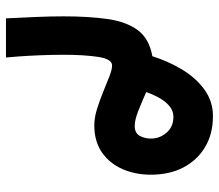

<svg xmlns="http://www.w3.org/2000/svg" viewBox="-66 -374 750 659"><g transform="rotate(90 309.5 -44.0)"><path d="M172.4 -191.4Q189.5 -245.6 218 -293.2Q246.6 -340.8 286.9 -370.1Q327.1 -399.4 378.4 -399.4Q438.5 -399.4 483.6 -372.8Q528.8 -346.2 554 -298.3Q579.1 -250.5 579.1 -186Q579.1 -133.3 560.1 -89.4Q541 -45.4 503.2 -18.8Q465.3 7.8 409.7 7.8Q383.3 7.8 353.5 -1.5Q323.7 -10.7 294.7 -22.7Q265.6 -34.7 241.9 -43.9Q218.3 -53.2 204.1 -53.2Q182.1 -53.2 174.8 -5.4Q167.5 42.5 167.5 113.3Q167.5 154.8 169.2 194.8Q170.9 234.9 173.1 265.6Q175.3 296.4 176.8 311H42.5Q40 258.3 37.8 208.7Q35.6 159.2 35.6 113.3Q35.6 27.3 44.7 -37.1Q53.7 -101.6 82.8 -141.1Q111.8 -180.7 172.4 -191.4ZM455.1 -187Q455.1 -216.8 434.8 -240.2Q414.6 -263.7 380.4 -263.7Q358.9 -263.7 342.3 -249Q325.7 -234.4 314.2 -212.9Q302.7 -191.4 295.4 -170.4Q328.1 -155.8 359.6 -143.3Q391.1 -130.9 412.1 -130.9Q436 -130.9 445.6 -147.9Q455.1 -165 455.1 -187Z"/></g></svg>

Font: Vazirmatn UI ExtraBold
Style: Regular
Weight: 800
Designer: Saber Rastikerdar
Foundry: Saber Rastikerdar
Version: Version 33.003